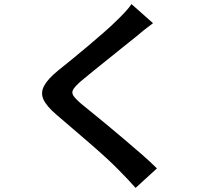

<svg xmlns="http://www.w3.org/2000/svg" viewBox="-20 -839 1040 936"><path d="M726 -726Q704 -710 681.5 -692Q659 -674 643 -660Q618 -640 583 -612Q548 -584 509.5 -553Q471 -522 435 -493Q399 -464 373 -442Q346 -418 337 -403Q328 -388 337.5 -373Q347 -358 376 -333Q400 -313 435 -285Q470 -257 510.5 -223Q551 -189 593 -153.5Q635 -118 674.5 -83.5Q714 -49 745 -18L641 77Q602 33 559 -10Q535 -35 498 -69Q461 -103 417.5 -140.5Q374 -178 331.5 -214.5Q289 -251 255 -280Q206 -322 191.5 -355Q177 -388 195.5 -421.5Q214 -455 263 -495Q292 -518 330.5 -549.5Q369 -581 410 -615.5Q451 -650 487.5 -682Q524 -714 549 -739Q569 -758 589.5 -780Q610 -802 621 -819Z"/></svg>

Font: Noto Sans JP SemiBold
Style: Regular
Weight: 600
Designer: Ryoko NISHIZUKA  (kana, bopomofo & ideographs); Paul D. Hunt (Latin, Greek & Cyrillic); Sandoll Communications , Soo-you
Foundry: Adobe
Version: Version 2.004-H2;hotconv 1.0.118;makeotfexe 2.5.65603